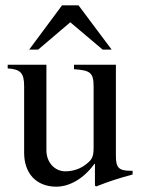

<svg xmlns="http://www.w3.org/2000/svg" viewBox="-20 -694 540 724"><path d="M401 -507 276 -674H214L90 -507H124L245 -610L367 -507ZM480 -50H474C428 -50 417 -61 417 -107V-450H259V-433C319 -429 333 -421 333 -368V-137C333 -102 326 -93 310 -79C285 -57 255 -48 226 -48C187 -48 155 -81 155 -127V-450H9V-436C57 -433 71 -419 71 -369V-118C71 -41 116 10 193 10C230 10 287 -9 336 -76H338V6L343 9C393 -11 429 -22 480 -36Z"/></svg>

Font: STIXGeneral
Style: Regular
Weight: 400
Designer: MicroPress Inc., with final additions and corrections provided by Coen Hoffman, Elsevier (retired)
Version: Version 1.1.0